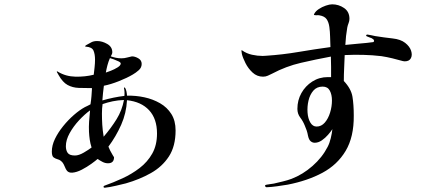

<svg xmlns="http://www.w3.org/2000/svg" viewBox="-20 -802 2040 889"><path d="M404 -119Q398 -138 395.5 -155.5Q393 -173 392 -192Q391 -215 392.5 -239Q394 -263 397 -291Q372 -273 346 -245Q320 -217 302.5 -185.5Q285 -154 285 -125Q285 -106 293.5 -94Q302 -82 327 -82Q345 -82 368 -95.5Q391 -109 404 -119ZM554 -339Q526 -338 502 -333Q478 -328 455 -320Q452 -301 452 -276Q452 -251 453.5 -225Q455 -199 460 -169Q495 -210 520 -250.5Q545 -291 554 -339ZM539 -508Q539 -513 528.5 -518Q518 -523 506 -527.5Q494 -532 489 -533Q482 -517 477.5 -500Q473 -483 470 -466Q477 -468 493.5 -474.5Q510 -481 524.5 -490Q539 -499 539 -508ZM793 -198Q793 -125 762 -77.5Q731 -30 678.5 -0.5Q626 29 563 47Q547 51 517 58Q487 65 467 67Q460 68 459.5 63.5Q459 59 463 58Q505 43 547.5 23.5Q590 4 626.5 -24Q663 -52 685 -91Q707 -130 707 -184Q707 -252 670.5 -291.5Q634 -331 568 -338Q565 -278 541 -224Q517 -170 482 -123Q484 -117 490 -105Q496 -93 502 -83.5Q508 -74 508 -74Q508 -46 480 -46Q467 -46 454.5 -52.5Q442 -59 432 -66Q423 -58 403 -43.5Q383 -29 359 -16.5Q335 -4 314.5 -2.5Q294 -1 285 -19Q281 -27 278 -34.5Q275 -42 270 -49Q260 -61 248.5 -64Q237 -67 228.5 -73Q220 -79 220 -100Q220 -129 234.5 -159Q249 -189 272.5 -218Q296 -247 322.5 -270Q349 -293 373 -306Q379 -309 385.5 -312Q392 -315 399 -319Q402 -338 403.5 -356.5Q405 -375 406 -394Q373 -394 344.5 -395Q316 -396 293 -408.5Q270 -421 251 -455Q250 -456 248 -460.5Q246 -465 244 -467Q241 -475 248 -470Q284 -448 329 -447Q374 -446 414 -456Q416 -473 418 -491Q420 -509 420 -526Q420 -551 413 -567.5Q406 -584 378 -586Q372 -586 375 -589Q376 -592 379 -593Q393 -601 403.5 -606.5Q414 -612 430 -612Q453 -612 476.5 -598.5Q500 -585 500 -560Q500 -555 497.5 -550Q495 -545 493 -541Q505 -537 517 -534.5Q529 -532 542 -532Q556 -532 568 -535.5Q580 -539 591 -541Q605 -541 620.5 -532Q636 -523 636 -506Q636 -489 622.5 -477Q609 -465 595 -457Q568 -441 530 -426Q492 -411 461 -405Q459 -389 457 -371.5Q455 -354 454 -337Q506 -352 556 -358Q558 -378 554 -394Q554 -396 555.5 -397Q557 -398 558 -396Q563 -391 565.5 -378.5Q568 -366 568 -359Q609 -360 648.5 -351.5Q688 -343 721 -324Q754 -305 773.5 -274Q793 -243 793 -198Z M1474 -401Q1447 -401 1431 -382.5Q1415 -364 1408.5 -336.5Q1402 -309 1404 -281Q1406 -253 1417 -234.5Q1428 -216 1446 -216Q1468 -216 1484 -234.5Q1500 -253 1508.5 -281Q1517 -309 1517 -336.5Q1517 -364 1507 -382.5Q1497 -401 1474 -401ZM1854 -518Q1852 -518 1850 -518.5Q1848 -519 1846 -519Q1821 -526 1796.5 -532Q1772 -538 1746 -542Q1704 -547 1661 -548Q1618 -549 1576 -547Q1575 -517 1573.5 -487Q1572 -457 1572 -427Q1606 -391 1612 -354Q1618 -317 1618 -267Q1619 -168 1580.5 -103.5Q1542 -39 1473 -2Q1404 35 1312 53Q1287 57 1262.5 60.5Q1238 64 1214 65Q1210 65 1207.5 60Q1205 55 1215 53Q1221 52 1231 50.5Q1241 49 1248 48Q1269 43 1290 38Q1311 33 1330 26Q1382 6 1427 -33.5Q1472 -73 1497 -122Q1506 -139 1511.5 -162Q1517 -185 1519 -204Q1512 -193 1499 -178Q1486 -163 1470 -152Q1454 -141 1437 -141Q1427 -141 1418.5 -148Q1410 -155 1406 -174Q1404 -186 1400 -198Q1396 -210 1391 -221Q1383 -241 1370 -258Q1357 -275 1357 -298Q1357 -338 1375.5 -371Q1394 -404 1426 -424.5Q1458 -445 1498 -445H1513Q1513 -469 1513 -492.5Q1513 -516 1512 -540Q1442 -527 1373 -511Q1304 -495 1240 -461Q1230 -456 1220 -451.5Q1210 -447 1198 -447Q1170 -447 1149.5 -466Q1129 -485 1116.5 -510Q1104 -535 1100 -552Q1098 -562 1098 -566Q1098 -572 1102 -568Q1122 -554 1147 -548.5Q1172 -543 1196 -543Q1201 -543 1205.5 -543.5Q1210 -544 1214 -544Q1289 -549 1362.5 -561.5Q1436 -574 1510 -584Q1509 -607 1508.5 -631Q1508 -655 1505 -677Q1502 -699 1492.5 -713Q1483 -727 1459 -731Q1454 -732 1448.5 -731.5Q1443 -731 1438 -732Q1431 -732 1435 -738Q1441 -750 1456 -760Q1471 -770 1488.5 -776Q1506 -782 1518 -782Q1548 -782 1573 -765Q1598 -748 1598 -715Q1598 -705 1594 -695Q1590 -685 1588 -675Q1581 -636 1579 -594Q1603 -597 1641.5 -600Q1680 -603 1708 -607Q1712 -609 1712 -612Q1712 -617 1709 -619.5Q1706 -622 1701 -625Q1695 -627 1689 -629.5Q1683 -632 1678 -634Q1674 -636 1675.5 -639Q1677 -642 1681 -642Q1688 -641 1698.5 -639Q1709 -637 1717 -635Q1737 -632 1757.5 -629Q1778 -626 1798 -624Q1835 -620 1856 -603.5Q1877 -587 1883.5 -567Q1890 -547 1882.5 -532.5Q1875 -518 1854 -518Z"/></svg>

Font: Kaisei Tokumin
Style: Regular
Weight: 400
Designer: Font-Kai, 金井和夫
Foundry: KAZUO KANAI
Version: Version 5.003